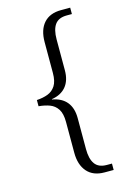

<svg xmlns="http://www.w3.org/2000/svg" viewBox="-133 -824 685 1017"><g transform="rotate(-15 210.0 -315.0)"><path d="M309 130Q247 130 214 92Q181 54 181 -12V-181Q181 -227 165 -251.5Q149 -276 122.5 -286Q96 -296 62 -299V-333Q96 -335 122.5 -345Q149 -355 165 -379.5Q181 -404 181 -450V-619Q181 -686 214 -723Q247 -760 309 -760H359V-725H331Q286 -725 266 -697.5Q246 -670 246 -616V-447Q246 -391 218.5 -358Q191 -325 140 -317V-315Q192 -306 219 -273Q246 -240 246 -185V-14Q246 39 266 67Q286 95 331 95H359V130Z"/></g></svg>

Font: Noto Serif Armenian Light
Style: Regular
Weight: 300
Version: Version 2.007